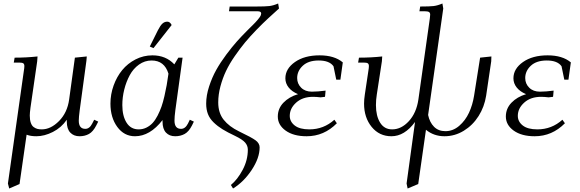

<svg xmlns="http://www.w3.org/2000/svg" viewBox="-20 -766 3287 1089"><path d="M24.9 274.9 115.2 -363.8Q118.2 -380.9 118.2 -391.1Q118.2 -402.8 111.8 -407Q105.5 -411.1 87.9 -411.1H58.1L63 -439Q129.9 -439 192.9 -445.8L190.9 -418L152.8 -154.8Q148.9 -124.5 148.9 -110.8Q148.9 -85.9 154.8 -69.3Q160.6 -52.7 171.1 -45.2Q181.6 -37.6 192.1 -34.9Q202.6 -32.2 216.8 -32.2Q268.1 -32.2 314.9 -79.6Q361.8 -127 372.1 -201.2L404.8 -439L472.2 -445.8L470.2 -421.9L432.1 -141.1Q426.8 -100.6 426.8 -82Q426.8 -35.2 463.9 -35.2Q487.8 -35.2 502.9 -64.9L514.2 -86.9L537.1 -76.2L525.9 -54.2Q507.8 -19 484.4 -6.1Q460.9 6.8 431.2 6.8Q398.4 6.8 378.7 -13.9Q358.9 -34.7 358.9 -76.2V-86.9Q328.1 -42 280 -17.6Q231.9 6.8 186 6.8Q153.3 6.8 130.9 -2L90.8 277.8L32.2 303.2Z M606.4 -178.2Q606.4 -231 624.3 -280.8Q642.1 -330.6 673.1 -368.4Q704.1 -406.2 749 -429.2Q793.9 -452.1 844.7 -452.1Q920.9 -452.1 968.8 -400.9L991.7 -439H1015.6L974.6 -141.1Q969.7 -104.5 969.7 -82Q969.7 -35.2 1006.8 -35.2Q1030.8 -35.2 1045.9 -64.9L1056.6 -86.9L1079.6 -76.2L1068.8 -54.2Q1050.8 -19 1027.1 -6.1Q1003.4 6.8 973.6 6.8Q940.9 6.8 921.4 -13.9Q901.9 -34.7 901.9 -76.2V-85Q830.6 6.8 745.6 6.8Q684.1 6.8 645.3 -46.1Q606.4 -99.1 606.4 -178.2ZM673.8 -169.9Q673.8 -108.4 697.8 -70.3Q721.7 -32.2 766.6 -32.2Q790 -32.2 810.3 -42.2Q830.6 -52.2 845.7 -68.6Q860.8 -85 873.8 -110.1Q886.7 -135.3 895.8 -160.9Q904.8 -186.5 912.6 -220.7Q920.4 -254.9 925.5 -283.4Q930.7 -312 935.5 -348.1Q912.6 -422.9 839.8 -422.9Q800.8 -422.9 768.3 -399.7Q735.8 -376.5 715.8 -339.4Q695.8 -302.2 684.8 -258.3Q673.8 -214.4 673.8 -169.9ZM829.6 -502 875.5 -594.2Q889.2 -621.1 901.1 -632.1Q913.1 -643.1 928.7 -643.1Q944.3 -643.1 953.6 -624L850.6 -493.2Z M1149.4 -178.2Q1149.4 -224.6 1166 -275.6Q1182.6 -326.7 1206.3 -369.1Q1230 -411.6 1263.4 -456.3Q1296.9 -501 1323.5 -530.8Q1350.1 -560.5 1379.4 -589.8Q1384.8 -595.2 1396.7 -607.2Q1408.7 -619.1 1414.3 -624.5Q1419.9 -629.9 1429 -639.6Q1438 -649.4 1442.6 -655Q1447.3 -660.6 1452.4 -667.7Q1457.5 -674.8 1459.5 -680.2Q1461.4 -685.5 1461.4 -689.9Q1461.4 -702.1 1440.4 -702.1H1278.8L1282.7 -729H1431.6Q1485.4 -729 1507.8 -731.7Q1530.3 -734.4 1557.6 -746.1L1562.5 -717.8Q1527.3 -686 1500.5 -661.4Q1473.6 -636.7 1435.5 -597.7Q1397.5 -558.6 1369.6 -524.9Q1341.8 -491.2 1311.5 -447.5Q1281.2 -403.8 1262 -363.3Q1242.7 -322.8 1230.2 -276.1Q1217.8 -229.5 1217.8 -185.1Q1217.8 -125.5 1248.8 -86.7Q1279.8 -47.9 1335.4 -21Q1408.2 13.7 1430.4 30.5Q1452.6 47.4 1452.6 69.8Q1452.6 129.9 1407.7 197.8Q1362.8 265.6 1301.8 303.2L1289.6 283.2Q1327.1 252.4 1356.4 197.3Q1385.7 142.1 1385.7 83Q1385.7 60.5 1370.4 42.7Q1355 24.9 1313.5 4.9Q1270 -15.6 1242.2 -32.7Q1214.4 -49.8 1191.9 -71.5Q1169.4 -93.3 1159.4 -119.1Q1149.4 -145 1149.4 -178.2Z M1555.7 -105Q1555.7 -150.4 1587.6 -183.6Q1619.6 -216.8 1670.4 -231.9Q1636.2 -246.1 1617.4 -269.5Q1598.6 -293 1598.6 -321.8Q1598.6 -376 1652.8 -414.1Q1707 -452.1 1792.5 -452.1Q1877 -452.1 1924.3 -412.1L1910.6 -314H1887.2L1871.6 -390.1Q1848.6 -422.9 1787.6 -422.9Q1729 -422.9 1697.3 -393.1Q1665.5 -363.3 1665.5 -323.2Q1665.5 -291 1688.2 -268.6Q1710.9 -246.1 1748.5 -246.1Q1782.2 -246.1 1826.7 -252L1824.2 -224.1L1823.2 -216.8L1798.3 -213.9Q1772.9 -216.8 1755.4 -216.8Q1696.3 -216.8 1659.9 -184.1Q1623.5 -151.4 1623.5 -108.9Q1623.5 -76.2 1651.6 -54.2Q1679.7 -32.2 1734.4 -32.2Q1815.9 -32.2 1876.5 -86.9L1890.6 -66.9Q1817.9 6.8 1719.2 6.8Q1645 6.8 1600.3 -25.1Q1555.7 -57.1 1555.7 -105Z M2011.2 -411.1 2016.1 -439Q2085 -439 2147.9 -445.8L2146 -418L2117.2 -230Q2112.3 -199.7 2112.3 -169.9Q2112.3 -108.4 2136 -70.3Q2159.7 -32.2 2204.1 -32.2Q2256.3 -32.2 2299.1 -78.9Q2341.8 -125.5 2353 -201.2L2418 -662.1Q2419.9 -677.7 2419.9 -683.1Q2419.9 -693.4 2413.3 -697.8Q2406.7 -702.1 2389.2 -702.1H2358.9L2363.3 -729Q2417 -729 2439.5 -731.7Q2461.9 -734.4 2489.3 -746.1L2494.1 -717.8L2408.2 -113.8Q2417 -71.8 2441.9 -46.9Q2466.8 -22 2506.3 -22Q2549.3 -22 2584.5 -52.2Q2619.6 -82.5 2640.1 -126.7Q2660.6 -170.9 2668.9 -223.1L2703.1 -439L2767.1 -445.8L2766.1 -418L2737.3 -223.1Q2727.5 -160.2 2694.6 -107.9Q2661.6 -55.7 2610.6 -24.4Q2559.6 6.8 2501 6.8Q2440.9 6.8 2396 -29.8L2352.1 277.8L2292 303.2L2286.1 274.9L2334 -74.2Q2274.4 6.8 2200.2 6.8Q2131.3 6.8 2088.1 -46.1Q2044.9 -99.1 2044.9 -178.2Q2044.9 -201.2 2049.3 -230L2069.3 -363.8Q2072.3 -380.9 2072.3 -391.1Q2072.3 -402.8 2065.9 -407Q2059.6 -411.1 2042 -411.1Z M2849.1 -105Q2849.1 -150.4 2881.1 -183.6Q2913.1 -216.8 2963.9 -231.9Q2929.7 -246.1 2910.9 -269.5Q2892.1 -293 2892.1 -321.8Q2892.1 -376 2946.3 -414.1Q3000.5 -452.1 3085.9 -452.1Q3170.4 -452.1 3217.8 -412.1L3204.1 -314H3180.7L3165 -390.1Q3142.1 -422.9 3081.1 -422.9Q3022.5 -422.9 2990.7 -393.1Q2959 -363.3 2959 -323.2Q2959 -291 2981.7 -268.6Q3004.4 -246.1 3042 -246.1Q3075.7 -246.1 3120.1 -252L3117.7 -224.1L3116.7 -216.8L3091.8 -213.9Q3066.4 -216.8 3048.8 -216.8Q2989.7 -216.8 2953.4 -184.1Q2917 -151.4 2917 -108.9Q2917 -76.2 2945.1 -54.2Q2973.1 -32.2 3027.8 -32.2Q3109.4 -32.2 3169.9 -86.9L3184.1 -66.9Q3111.3 6.8 3012.7 6.8Q2938.5 6.8 2893.8 -25.1Q2849.1 -57.1 2849.1 -105Z"/></svg>

Font: Dihjauti
Style: Italic
Weight: 400
Italic angle: -9°
Designer: T. Christopher White
Version: Version 3.0.0